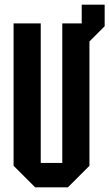

<svg xmlns="http://www.w3.org/2000/svg" viewBox="-20 -800 467 820"><path d="M38 -92V-700H154V-104H246V-700H329V-780H427V-688L362 -623V-92L270 0H130Z"/></svg>

Font: Tektur Condensed Medium
Style: Regular
Weight: 500
Width: 3
Designer: Adam Jagosz
Foundry: Adam Jagosz
Version: Version 1.005;gftools[0.9.30]